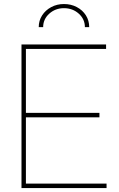

<svg xmlns="http://www.w3.org/2000/svg" viewBox="-20 -953 604 973"><path d="M88.9 0V-727.5H517.6V-705.1H111.3V-380.9H483.9V-358.4H111.3V-22.5H520V0ZM304.2 -932.6Q339.8 -932.6 369.1 -917.2Q398.4 -901.9 415.3 -875.2Q432.1 -848.6 432.1 -815.4H410.2Q410.2 -856 379.2 -883.8Q348.1 -911.6 304.2 -911.6Q260.7 -911.6 229.7 -883.8Q198.7 -856 198.7 -815.4H176.3Q176.3 -848.6 193.4 -875Q210.4 -901.4 239.5 -917Q268.6 -932.6 304.2 -932.6Z"/></svg>

Font: Inter 28pt Thin
Style: Regular
Weight: 250
Designer: Rasmus Andersson
Foundry: rsms
Version: Version 4.001;git-66647c0bb